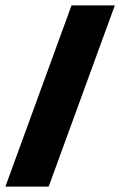

<svg xmlns="http://www.w3.org/2000/svg" viewBox="-23 -633 477 714"><path d="M158 61H-3L243 -613H404Z"/></svg>

Font: Blaka
Style: Regular
Weight: 400
Designer: Mohamed Gaber
Foundry: Kief Type Foundry
Version: Version 1.003; ttfautohint (v1.8.4.7-5d5b)